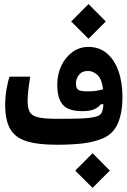

<svg xmlns="http://www.w3.org/2000/svg" viewBox="-20 -707 626 943"><path d="M258.3 3.9Q162.1 3.9 106.9 -14.6Q51.8 -33.2 28.6 -76.2Q5.4 -119.1 5.4 -192.4Q5.4 -230 12.2 -269.3Q19 -308.6 26.9 -330.6H128.4Q122.1 -291 118.9 -262.9Q115.7 -234.9 115.7 -210.4Q115.7 -176.8 125.7 -157.7Q135.7 -138.7 166.3 -131.1Q196.8 -123.5 258.3 -123.5Q262.2 -123.5 266.1 -123.5Q270 -123.5 273.9 -123.5Q326.2 -123.5 375.2 -125Q424.3 -126.5 453.1 -134.8Q472.7 -140.1 479.5 -153.8Q486.3 -167.5 487.8 -195.3L474.6 -194.8Q463.9 -179.7 442.9 -170.4Q421.9 -161.1 384.3 -161.1Q315.9 -161.1 288.6 -192.4Q261.2 -223.6 261.2 -290Q261.2 -341.8 281.2 -384Q301.3 -426.3 335.9 -451.4Q370.6 -476.6 414.1 -476.6Q467.8 -476.6 505.1 -444.8Q542.5 -413.1 562 -357.4Q581.5 -301.8 581.5 -230Q581.5 -154.8 559.6 -102.5Q537.6 -50.3 485.8 -27.8Q443.4 -9.8 389.2 -2.9Q335 3.9 258.3 3.9ZM486.3 -268.6Q480.5 -317.4 459.5 -337.9Q438.5 -358.4 411.6 -358.4Q382.8 -358.4 367.9 -339.4Q353 -320.3 353 -296.9Q353 -272.9 364.7 -265.6Q376.5 -258.3 409.2 -258.3Q433.1 -258.3 450.9 -260.7Q468.8 -263.2 486.3 -268.6ZM414.6 -516.6 329.6 -601.6 414.6 -687 499.5 -601.6ZM434.6 215.8 349.6 130.9 434.6 45.4 519.5 130.9Z"/></svg>

Font: Cascadia Mono PL SemiBold
Style: Regular
Weight: 600
Monospace: yes
Designer: Aaron Bell
Foundry: Saja Typeworks
Version: Version 2404.023; ttfautohint (v1.8.4)